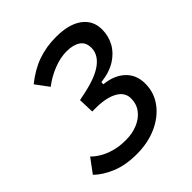

<svg xmlns="http://www.w3.org/2000/svg" viewBox="-197 -835 977 977"><g transform="rotate(-45 291.5 -346.5)"><path d="M229.5 9.8Q149.4 9.8 91.1 -14.4Q32.7 -38.6 -3.4 -74.2L52.7 -149.9Q68.8 -132.8 95.5 -116.7Q122.1 -100.6 158.7 -90.3Q195.3 -80.1 240.2 -80.1Q287.6 -80.1 325.9 -96.2Q364.3 -112.3 386.7 -141.8Q409.2 -171.4 409.2 -211.9Q409.2 -254.9 367.2 -279.1Q325.2 -303.2 252 -304.2Q249.5 -304.2 239.7 -304.2Q230 -304.2 222.2 -304.2L220.2 -361.8H363.8Q433.1 -354 473.4 -315.2Q513.7 -276.4 513.7 -213.9Q513.7 -149.4 476.3 -98.9Q439 -48.3 374.8 -19.3Q310.5 9.8 229.5 9.8ZM222.2 -304.2 219.2 -389.2Q240.7 -393.1 260.5 -397.7Q280.3 -402.3 293.9 -405.8Q346.7 -419.4 380.9 -439Q415 -458.5 431.9 -483.2Q448.7 -507.8 448.7 -536.1Q448.7 -576.2 420.9 -594.7Q393.1 -613.3 346.2 -613.3Q302.2 -613.3 253.2 -594.2Q204.1 -575.2 161.6 -542.5L109.4 -612.8Q168.9 -660.6 229.5 -681.9Q290 -703.1 359.4 -703.1Q452.1 -703.1 502.7 -666Q553.2 -628.9 553.2 -564Q553.2 -517.6 531.7 -477.8Q510.3 -438 467.5 -411.1Q424.8 -384.3 360.8 -377L358.4 -331.1Z"/></g></svg>

Font: Cascadia Code
Style: Italic
Weight: 400
Italic angle: -10°
Designer: Aaron Bell
Foundry: Saja Typeworks
Version: Version 2407.024